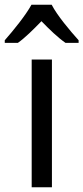

<svg xmlns="http://www.w3.org/2000/svg" viewBox="-55 -786 350 806"><path d="M162 -766H77C53 -722 2 -659 -35 -617V-606H20C51 -628 85 -662 119 -697C153 -662 187 -629 220 -606H275V-617C239 -657 185 -721 162 -766ZM163 0V-536H78V0Z"/></svg>

Font: Noto Sans Malayalam SemiCondensed
Style: Regular
Weight: 400
Width: 4
Designer: Jelle Bosma - Monotype Design Team
Foundry: Monotype Imaging Inc.
Version: Version 2.104